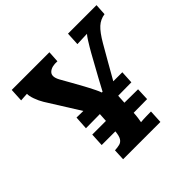

<svg xmlns="http://www.w3.org/2000/svg" viewBox="-172 -876 1052 1052"><g transform="rotate(-45 354.0 -350.0)"><path d="M214 0 217 -66Q238 -67 254 -71Q270 -75 279.5 -90Q289 -105 292 -138H186L190 -215H296L299 -265L190 -264L195 -342L247 -341L128 -531Q114 -554 104 -582Q94 -610 95 -626Q79 -625 68.5 -624.5Q58 -624 47 -623L51 -700H343L339 -634Q296 -637 275 -617.5Q254 -598 276 -557Q293 -526 311 -495Q329 -464 346 -432Q350 -425 358.5 -408.5Q367 -392 376 -374Q385 -356 390 -341H396Q407 -363 433 -410Q459 -457 502 -535Q508 -546 518.5 -563.5Q529 -581 540 -598.5Q551 -616 560 -626Q544 -625 519 -624.5Q494 -624 483 -623L487 -700H708L704 -634Q669 -629 643 -605.5Q617 -582 585 -527Q558 -481 531.5 -434Q505 -387 478 -340H548L544 -266L441 -265L438 -214L543 -213L540 -140L435 -139Q434 -119 431.5 -101.5Q429 -84 427 -74Q444 -76 470.5 -76.5Q497 -77 507 -77L503 0Z"/></g></svg>

Font: Lora
Style: Bold Italic
Weight: 700
Italic angle: -3°
Designer: Olga Karpushina, Alexei Vanyashin (Cyrillic)
Foundry: Cyreal
Version: Version 3.004